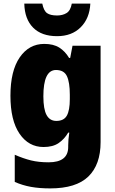

<svg xmlns="http://www.w3.org/2000/svg" viewBox="-20 -807 639 1067"><path d="M226 -563Q277 -563 309.5 -542.5Q342 -522 364 -485H370L383 -553H539V-17Q539 108 471 174Q403 240 259 240Q199 240 152 231.5Q105 223 62 204V53Q110 74 152.5 84.5Q195 95 250 95Q359 95 359 10V1Q359 -13 360.5 -32.5Q362 -52 365 -70H359Q338 -34 306 -12Q274 10 222 10Q139 10 88.5 -64Q38 -138 38 -275Q38 -413 89.5 -488Q141 -563 226 -563ZM291 -418Q221 -418 221 -272Q221 -200 239 -167.5Q257 -135 293 -135Q335 -135 351.5 -164.5Q368 -194 368 -256V-281Q368 -349 352 -383.5Q336 -418 291 -418ZM482 -787Q478 -705 428.5 -655.5Q379 -606 297 -606Q211 -606 164 -653.5Q117 -701 115 -787H215Q223 -747 241.5 -734Q260 -721 297 -721Q328 -721 350 -734.5Q372 -748 379 -787Z"/></svg>

Font: Noto Sans Gurmukhi UI SemiCondensed Black
Style: Regular
Weight: 900
Width: 4
Designer: Jelle Bosma - Monotype Design Team
Foundry: Monotype Imaging Inc.
Version: Version 2.004; ttfautohint (v1.8.4.7-5d5b)